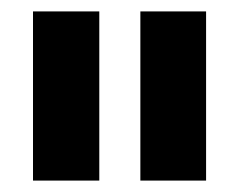

<svg xmlns="http://www.w3.org/2000/svg" viewBox="-20 -710 421 338"><path d="M154.8 -689.9V-392.1H38.1V-689.9ZM342.8 -689.9V-392.1H227.1V-689.9Z"/></svg>

Font: D-DIN-PRO
Style: Bold
Weight: 700
Designer: Charles Nix
Foundry: Datto Inc.
Version: Version 1.000;hotconv 1.0.109;makeotfexe 2.5.65596